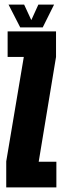

<svg xmlns="http://www.w3.org/2000/svg" viewBox="-20 -811 272 831"><path d="M7 0V-112.5L83 -564.5H13V-675H222.5V-564.5L147.5 -111H224V0ZM67.5 -692.5 17 -791H84.5L115.5 -724L146 -791H214L165 -692.5Z"/></svg>

Font: Anybody UltraCondensed ExtraBold
Style: Regular
Weight: 800
Width: 1
Designer: Tyler Finck
Foundry: Etcetera Type Company
Version: Version 1.010; ttfautohint (v1.8.3) -l 8 -r 50 -G 200 -x 14 